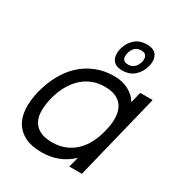

<svg xmlns="http://www.w3.org/2000/svg" viewBox="-211 -1063 1143 1219"><g transform="rotate(30 360.5 -454.0)"><path d="M591 -807Q579 -759 544.5 -727.5Q510 -696 456 -696Q403 -696 384.5 -728Q366 -760 377 -807Q389 -855 423 -886.5Q457 -918 511 -918Q565 -918 584 -886.5Q603 -855 591 -807ZM539 -807Q545 -833 536 -850Q527 -867 499 -867Q470 -867 453 -850Q436 -833 430 -807Q423 -781 432 -764Q441 -747 469 -747Q498 -747 515 -764Q532 -781 539 -807ZM563 0H471L490 -73H488Q445 -32 390.5 -11Q336 10 272 10Q198 10 150 -14Q102 -38 76.5 -80.5Q51 -123 48 -182Q45 -241 62 -311Q80 -382 112.5 -442.5Q145 -503 192 -547Q239 -591 299.5 -615.5Q360 -640 432 -640Q493 -640 538 -616Q583 -592 606 -553H608L627 -630H718ZM556 -312Q569 -362 569 -406Q569 -450 553 -482.5Q537 -515 503 -533.5Q469 -552 414 -552Q360 -552 317 -533Q274 -514 242 -481.5Q210 -449 187.5 -405.5Q165 -362 153 -312Q141 -262 141 -219.5Q141 -177 157.5 -145.5Q174 -114 208 -96Q242 -78 297 -78Q352 -78 394.5 -96Q437 -114 469 -145.5Q501 -177 522.5 -219.5Q544 -262 556 -312Z"/></g></svg>

Font: TypoPRO Sinkin Sans
Style: 400 Italic
Weight: 400
Italic angle: -112°
Designer: Keith Bates
Foundry: K-Type
Version: Sinkin Sans (version 1.0)  by Keith Bates   •   © 2014   www